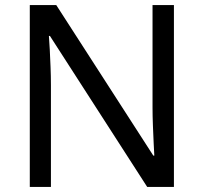

<svg xmlns="http://www.w3.org/2000/svg" viewBox="-20 -734 800 754"><path d="M663 0H558L176 -593H172Q174 -570 175.5 -538.5Q177 -507 178.5 -471.5Q180 -436 180 -399V0H97V-714H201L582 -123H586Q585 -139 583.5 -171Q582 -203 580.5 -241Q579 -279 579 -311V-714H663Z"/></svg>

Font: Noto Sans Lao Looped
Style: Regular
Weight: 400
Designer: Mark Frömberg, Ben Mitchell
Foundry: The Fontpad Ltd
Version: Version 1.001